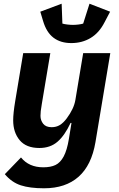

<svg xmlns="http://www.w3.org/2000/svg" viewBox="-20 -802 640 1034"><path d="M6 136 93 46Q136 99 213 99Q253 99 279 86.5Q305 74 323 40.5Q341 7 351 -54L365 -140H360Q329 -73 290 -39Q251 -5 192 -5Q121 -5 86 -47Q51 -89 51 -154Q51 -192 62 -258L105 -516H251L205 -241L204 -234Q198 -202 198 -178Q198 -154 212.5 -135.5Q227 -117 258 -117Q283 -117 302 -128.5Q321 -140 339 -164Q378 -216 386 -264L428 -516H574L494 -36Q473 88 403 150Q333 212 217 212Q141 212 92 196Q43 180 6 136ZM212 -689 197 -739 312 -782 316 -675Q326 -672 342.5 -670Q359 -668 373 -668Q387 -668 403 -670Q419 -672 428 -675L462 -782L573 -739L543 -682Q514 -625 468 -597.5Q422 -570 364 -570Q306 -570 268 -599Q230 -628 212 -689Z"/></svg>

Font: iA Writer Mono V
Style: Regular
Weight: 400
Italic angle: -9.5°
Designer: Mike Abbink, Paul van der Laan, Pieter van Rosmalen
Foundry: Bold Monday
Version: Version 2.000